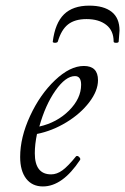

<svg xmlns="http://www.w3.org/2000/svg" viewBox="-20 -651 446 684"><path d="M168 -502.9Q176.3 -568.8 208 -599.9Q239.7 -630.9 297.9 -630.9Q349.6 -630.9 377.7 -608.9Q405.8 -586.9 405.8 -542Q405.8 -539.6 402.8 -502.9Q402.3 -498.5 393.6 -498.5Q384.8 -498.5 384.8 -502.9Q384.8 -542 358.4 -562.5Q332 -583 288.1 -583Q246.6 -583 222.4 -564Q198.2 -544.9 186 -502.9Q185.1 -500 180.4 -499Q175.8 -498 171.6 -499Q167.5 -500 168 -502.9ZM132.8 13.2Q94.7 13.2 73.2 -14.6Q51.8 -42.5 51.8 -91.8Q51.8 -161.6 87.2 -238Q122.6 -314.5 176 -365.2Q229.5 -416 278.8 -416Q329.1 -416 329.1 -365.2Q329.1 -327.6 298.1 -286.9Q267.1 -246.1 216.6 -215.3Q166 -184.6 111.8 -173.8Q104 -136.7 104 -105Q104 -29.8 162.1 -29.8Q182.6 -29.8 202.6 -44.4Q222.7 -59.1 251 -94.2Q255.9 -97.7 262 -91.6Q268.1 -85.4 265.1 -81.1Q202.6 13.2 132.8 13.2ZM120.1 -200.2Q183.1 -214.4 226.1 -257.3Q269 -300.3 269 -349.1Q269 -379.9 247.1 -379.9Q213.9 -379.9 177.7 -328.6Q141.6 -277.3 120.1 -200.2Z"/></svg>

Font: Junicode SmCond Light
Style: Italic
Weight: 300
Width: 4
Italic angle: -11°
Designer: Peter S. Baker
Version: Version 2.206